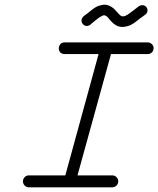

<svg xmlns="http://www.w3.org/2000/svg" viewBox="-20 -802 676 820"><path d="M365 -696Q363 -695 361.5 -694Q360 -693 358 -692.5Q356 -692 354 -691.5Q352 -691 350 -691Q344 -691 339 -694.5Q334 -698 331 -703Q328 -708 328 -714Q328 -717 329 -720.5Q330 -724 332 -726.5Q334 -729 336 -731V-732L351 -743Q352 -744 356 -747Q374 -762 385 -769Q390 -772 396 -775Q402 -778 409 -779Q413 -780 417 -781Q421 -782 426 -782Q433 -782 440 -780Q453 -776 465 -766Q472 -760 481 -749Q481 -749 482 -749Q485 -745 487.5 -742Q490 -739 492 -738Q496 -734 500 -733Q502 -732 504 -732Q505 -732 507 -732.5Q509 -733 511 -733Q512 -733 513.5 -733.5Q515 -734 516.5 -735Q518 -736 519.5 -736.5Q521 -737 522.5 -738Q524 -739 526 -740Q535 -746 552 -759Q558 -764 562 -767L574 -776Q580 -780 587 -780Q592 -780 596 -778.5Q600 -777 603 -774Q606 -771 608 -767Q610 -763 610 -758Q610 -754 609 -751Q608 -748 606 -745Q604 -742 601 -740L589 -731L579 -724Q573 -719 569.5 -716.5Q566 -714 560.5 -709.5Q555 -705 550 -702Q545 -699 541.5 -697Q538 -695 533 -693Q528 -691 523 -690Q513 -687 504 -687Q495 -687 487 -689Q474 -693 462 -704Q456 -709 447 -720Q440 -729 436 -732Q432 -735 428 -736Q427 -737 426 -737Q423 -737 420 -736Q415 -734 408 -730Q400 -725 384 -712Q381 -709 379 -708ZM256 -571Q249 -571 243 -574Q237 -577 234 -583Q231 -589 231 -595Q231 -601 233 -605.5Q235 -610 238 -614Q245 -621 256 -621H611Q621 -621 628.5 -613.5Q636 -606 636 -597.5Q636 -589 632.5 -583Q629 -577 623 -574Q617 -571 611 -571H454L311 -53H459Q470 -53 477.5 -45.5Q485 -38 485 -27.5Q485 -17 477.5 -9.5Q470 -2 459 -2H103Q93 -2 85.5 -9.5Q78 -17 78 -27.5Q78 -38 85.5 -45.5Q93 -53 103 -53H259L401 -571Z"/></svg>

Font: TT2020Base
Style: Italic
Weight: 400
Italic angle: -15°
Version: Version 0.2.000